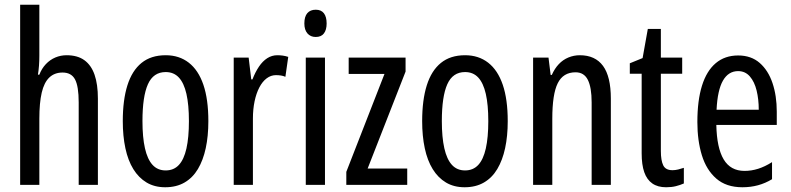

<svg xmlns="http://www.w3.org/2000/svg" viewBox="-20 -780 3337 810"><path d="M146 -545Q146 -523 144.5 -503Q143 -483 140 -465H146Q156 -491 173.5 -509.5Q191 -528 213.5 -537.5Q236 -547 261 -547Q307 -547 336 -526Q365 -505 379 -464.5Q393 -424 393 -364V0H312V-348Q312 -416 296.5 -445Q281 -474 244 -474Q210 -474 188 -453Q166 -432 156 -389Q146 -346 146 -279V0H65V-760H146Z M859 -269Q859 -206 848 -155Q837 -104 815 -67Q793 -30 758.5 -10Q724 10 677 10Q632 10 598.5 -10Q565 -30 542.5 -66.5Q520 -103 509 -154.5Q498 -206 498 -269Q498 -358 517.5 -420Q537 -482 577 -514.5Q617 -547 679 -547Q736 -547 776.5 -515.5Q817 -484 838 -422.5Q859 -361 859 -269ZM581 -269Q581 -201 591.5 -154.5Q602 -108 623.5 -84.5Q645 -61 679 -61Q713 -61 734.5 -84Q756 -107 766.5 -153.5Q777 -200 777 -269Q777 -338 766.5 -384Q756 -430 734.5 -453Q713 -476 679 -476Q627 -476 604 -424.5Q581 -373 581 -269Z M1150 -547Q1161 -547 1172.5 -545.5Q1184 -544 1196 -540L1184 -456Q1175 -460 1165 -461.5Q1155 -463 1144 -463Q1123 -463 1105 -449.5Q1087 -436 1074 -411Q1061 -386 1054 -352.5Q1047 -319 1047 -280V0H966V-537H1029L1040 -445H1045Q1057 -476 1072.5 -499Q1088 -522 1107.5 -534.5Q1127 -547 1150 -547Z M1351 -537V0H1270V-537ZM1312 -739Q1335 -739 1346.5 -724Q1358 -709 1358 -681Q1358 -654 1346.5 -639Q1335 -624 1312 -624Q1290 -624 1277 -639Q1264 -654 1264 -681Q1264 -710 1276.5 -724.5Q1289 -739 1312 -739Z M1698 0H1441V-55L1602 -468H1451V-537H1691V-478L1531 -69H1698Z M2122 -269Q2122 -206 2111 -155Q2100 -104 2078 -67Q2056 -30 2021.5 -10Q1987 10 1940 10Q1895 10 1861.5 -10Q1828 -30 1805.5 -66.5Q1783 -103 1772 -154.5Q1761 -206 1761 -269Q1761 -358 1780.5 -420Q1800 -482 1840 -514.5Q1880 -547 1942 -547Q1999 -547 2039.5 -515.5Q2080 -484 2101 -422.5Q2122 -361 2122 -269ZM1844 -269Q1844 -201 1854.5 -154.5Q1865 -108 1886.5 -84.5Q1908 -61 1942 -61Q1976 -61 1997.5 -84Q2019 -107 2029.5 -153.5Q2040 -200 2040 -269Q2040 -338 2029.5 -384Q2019 -430 1997.5 -453Q1976 -476 1942 -476Q1890 -476 1867 -424.5Q1844 -373 1844 -269Z M2426 -547Q2491 -547 2524 -502Q2557 -457 2557 -364V0H2476V-348Q2476 -411 2460 -443Q2444 -475 2408 -475Q2356 -475 2333 -429Q2310 -383 2310 -279V0H2229V-537H2294L2303 -464H2308Q2320 -491 2337.5 -509.5Q2355 -528 2378 -537.5Q2401 -547 2426 -547Z M2817 -62Q2829 -62 2841 -65Q2853 -68 2865 -72V-6Q2849 1 2831 5.5Q2813 10 2790 10Q2755 10 2732 -6Q2709 -22 2698 -53.5Q2687 -85 2687 -133V-469H2637V-513L2691 -535L2713 -658H2768V-537H2858V-469H2768V-143Q2768 -103 2778 -82.5Q2788 -62 2817 -62Z M3094 -546Q3149 -546 3185 -514.5Q3221 -483 3239 -429.5Q3257 -376 3257 -309V-253H3002Q3004 -156 3033 -107.5Q3062 -59 3121 -59Q3150 -59 3178.5 -68Q3207 -77 3237 -96V-24Q3209 -7 3178 1.5Q3147 10 3112 10Q3044 10 3002 -26.5Q2960 -63 2941 -125Q2922 -187 2922 -265Q2922 -356 2941.5 -418.5Q2961 -481 2999.5 -513.5Q3038 -546 3094 -546ZM3094 -480Q3053 -480 3030 -440Q3007 -400 3003 -317H3181Q3181 -361 3172 -398Q3163 -435 3143.5 -457.5Q3124 -480 3094 -480Z"/></svg>

Font: Noto Sans Khmer ExtraCondensed
Style: Regular
Weight: 400
Width: 2
Designer: Danh Hong and the Monotype Design Team
Foundry: Monotype Imaging Inc.
Version: Version 2.004